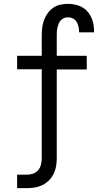

<svg xmlns="http://www.w3.org/2000/svg" viewBox="-20 -763 540 998"><path d="M69 215V145H120Q136 145 152 139.5Q168 134 178.5 121.5Q189 109 193 93Q197 77 197 60V-403H69V-473H197V-579Q197 -599 199.5 -619.5Q202 -640 209 -659Q216 -678 228 -694.5Q240 -711 256.5 -722.5Q273 -734 293 -738.5Q313 -743 333 -743Q361 -743 388 -734Q415 -725 433.5 -704.5Q452 -684 460.5 -657Q469 -630 469 -603Q469 -601 469 -599Q469 -597 469 -595H391Q391 -596 391 -597Q391 -598 391 -599Q391 -612 388 -625Q385 -638 378 -649.5Q371 -661 359 -667Q347 -673 333 -673Q323 -673 313 -669Q303 -665 296 -657.5Q289 -650 285 -640Q281 -630 278.5 -620Q276 -610 275.5 -599.5Q275 -589 275 -579V-473H431V-402H275V60Q275 81 271.5 101.5Q268 122 258.5 141Q249 160 234 175Q219 190 200.5 199Q182 208 161.5 211.5Q141 215 120 215Z"/></svg>

Font: Iosevka Gothic
Style: Regular
Weight: 400
Monospace: yes
Designer: Belleve Invis
Foundry: Belleve Invis
Version: Version 15.5.1; ttfautohint (v1.8.4)